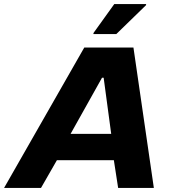

<svg xmlns="http://www.w3.org/2000/svg" viewBox="-63 -921 837 941"><path d="M-43 0 350 -688H591L691 0H516L495 -136H216L138 0ZM283 -265H482L445 -540H437ZM395 -754V-759L497 -901H653V-896L507 -754Z"/></svg>

Font: Saira SemiExpanded
Style: Bold Italic
Weight: 700
Width: 6
Italic angle: -12°
Designer: Hector Gatti with collaboration of the Omnibus-Type team
Foundry: Omnibus-Type
Version: Version 1.101